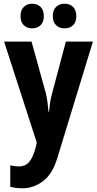

<svg xmlns="http://www.w3.org/2000/svg" viewBox="-20 -820 520 1029"><path d="M2 -597H149L225 -323Q231 -298 234.5 -272.5Q238 -247 240 -221H243Q245 -247 248.5 -270Q252 -293 260 -323L333 -597H478L289 21Q262 113 210.5 151Q159 189 102 189Q82 189 66 187Q50 185 35 181V66Q58 72 81 72Q115 72 135.5 49Q156 26 171 -28L177 -56ZM90 -733Q90 -766 107.5 -783Q125 -800 152 -800Q180 -800 197.5 -783Q215 -766 215 -733Q215 -702 197.5 -685Q180 -668 152 -668Q125 -668 107.5 -685Q90 -702 90 -733ZM263 -733Q263 -766 280.5 -783Q298 -800 326 -800Q354 -800 371.5 -783Q389 -766 389 -733Q389 -702 371.5 -685Q354 -668 326 -668Q298 -668 280.5 -685Q263 -702 263 -733Z"/></svg>

Font: Noto Sans Tamil UI Condensed
Style: Bold
Weight: 700
Width: 3
Designer: Jelle Bosma - Monotype Design Team
Foundry: Monotype Imaging Inc.
Version: Version 2.004; ttfautohint (v1.8.4.7-5d5b)